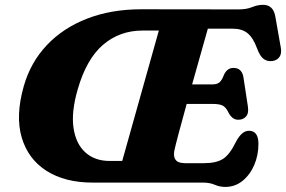

<svg xmlns="http://www.w3.org/2000/svg" viewBox="-20 -738 1156 776"><path d="M800.5 0H355Q242.5 0 168 -47.5Q93.5 -95 67.8 -182.2Q42 -269.5 76 -389.5Q103.5 -486 169.5 -555.8Q235.5 -625.5 332.8 -663Q430 -700.5 550.5 -700.5L944 -700Q976.5 -700 998.8 -709.2Q1021 -718.5 1043.5 -718.5Q1085 -718.5 1093 -670L1115 -545Q1119 -522 1109.8 -508.2Q1100.5 -494.5 1082 -491.5Q1061 -488.5 1045.8 -499.5Q1030.5 -510.5 1018.5 -543.5Q1003 -585.5 980.5 -603.8Q958 -622 922 -622H820Q811 -590 793.5 -528.2Q776 -466.5 756.5 -397H840Q856 -397 866.2 -404.5Q876.5 -412 886 -437.5Q899 -463.5 923.5 -463.5Q942 -463.5 951.8 -453Q961.5 -442.5 964 -425L982 -307Q986 -280 974.2 -267Q962.5 -254 943.5 -254Q929 -254 919.2 -262.5Q909.5 -271 903.5 -283Q892.5 -306 878.5 -312Q864.5 -318 838.5 -318H734.5Q716.5 -253 702.5 -200.5Q688.5 -148 684.5 -128.5Q680 -105.5 689.8 -92Q699.5 -78.5 728.5 -78.5H804.5Q854 -78.5 881.2 -95.8Q908.5 -113 933.5 -164.5Q957 -209.5 986 -209.5Q1024.5 -209.5 1024.5 -156.5Q1024.5 -110.5 1007.5 -71Q990.5 -31.5 960.2 -7Q930 17.5 890.5 17.5Q868 17.5 848 8.8Q828 0 800.5 0ZM294 -376.5Q267.5 -285 277.2 -220.5Q287 -156 325.2 -121.8Q363.5 -87.5 423 -87.5H474L622 -614.5H556Q464 -614.5 396.8 -557.2Q329.5 -500 294 -376.5Z"/></svg>

Font: Fraunces 9pt SuperSoft
Style: Bold Italic
Weight: 700
Italic angle: -16°
Version: Version 1.000;[b76b70a41]